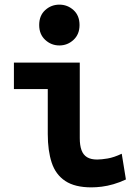

<svg xmlns="http://www.w3.org/2000/svg" viewBox="-20 -796 600 828"><path d="M374 12Q303 12 261.5 -15.5Q220 -43 203 -94.5Q186 -146 186 -218V-412H40V-526H324V-200Q324 -169 331.5 -148.5Q339 -128 355.5 -118Q372 -108 399 -108Q417 -108 444 -112.5Q471 -117 505 -133L523 -22Q495 -9 469 -1.5Q443 6 419 9Q395 12 374 12ZM236 -600Q201 -600 175 -624Q149 -648 149 -688Q149 -729 175 -752.5Q201 -776 236 -776Q271 -776 297 -752.5Q323 -729 323 -688Q323 -648 297 -624Q271 -600 236 -600Z"/></svg>

Font: Ubuntu Sans Mono
Style: Regular
Weight: 400
Monospace: yes
Designer: Dalton Maag Ltd
Foundry: Dalton Maag Ltd
Version: Version 1.006